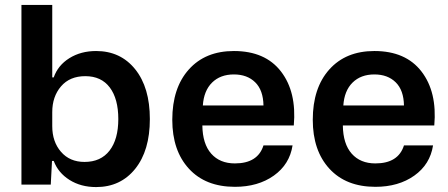

<svg xmlns="http://www.w3.org/2000/svg" viewBox="-20 -749 1817 779"><path d="M370 10Q308 10 262 -19Q216 -48 198 -96H191L186 0H67V-729H192V-435H198Q215 -484 261.5 -513Q308 -542 370 -542Q469 -542 528.5 -468Q588 -394 588 -266Q588 -138 528.5 -64Q469 10 370 10ZM323 -92Q389 -92 424.5 -138Q460 -184 460 -266Q460 -348 425.5 -394Q391 -440 326 -440Q263 -440 227.5 -398.5Q192 -357 192 -294V-237Q192 -174 227.5 -133Q263 -92 323 -92Z M933 9Q814 9 746.5 -64.5Q679 -138 679 -263Q679 -392 746 -467Q813 -542 929 -542Q1056 -542 1120 -459Q1184 -376 1172 -240H801Q802 -165 837 -125.5Q872 -86 933 -86Q1026 -86 1049 -159H1167Q1155 -82 1091 -36.5Q1027 9 933 9ZM803 -321H1049Q1048 -383 1015.5 -415Q983 -447 929 -447Q874 -447 840.5 -414Q807 -381 803 -321Z M1503 9Q1384 9 1316.5 -64.5Q1249 -138 1249 -263Q1249 -392 1316 -467Q1383 -542 1499 -542Q1626 -542 1690 -459Q1754 -376 1742 -240H1371Q1372 -165 1407 -125.5Q1442 -86 1503 -86Q1596 -86 1619 -159H1737Q1725 -82 1661 -36.5Q1597 9 1503 9ZM1373 -321H1619Q1618 -383 1585.5 -415Q1553 -447 1499 -447Q1444 -447 1410.5 -414Q1377 -381 1373 -321Z"/></svg>

Font: Mona Sans SemiBold
Style: Regular
Weight: 600
Designer: Deni Anggara
Foundry: GitHub
Version: Version 2.000;Glyphs 3.2.3 (3260)